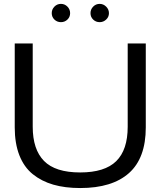

<svg xmlns="http://www.w3.org/2000/svg" viewBox="-20 -951 819 980"><path d="M389.2 8.8Q312 8.8 252 -8.5Q191.9 -25.9 147.2 -62Q102.5 -98.1 78.9 -158.4Q55.2 -218.8 55.2 -300.8V-729H147V-304.2Q147 -188.5 204.6 -129.6Q262.2 -70.8 389.2 -70.8Q514.6 -70.8 573.2 -128.4Q631.8 -186 631.8 -304.2V-729H724.1V-300.8Q724.1 -144 638.4 -67.6Q552.7 8.8 389.2 8.8ZM257.8 -851.1Q244.1 -864.3 244.1 -883.8Q244.1 -903.3 257.8 -917.2Q271.5 -931.2 291 -931.2Q310.5 -931.2 324.2 -917.2Q337.9 -903.3 337.9 -883.8Q337.9 -864.3 324.2 -851.1Q310.5 -837.9 291 -837.9Q271.5 -837.9 257.8 -851.1ZM488.8 -931.2Q507.8 -931.2 522 -917Q536.1 -902.8 536.1 -883.8Q536.1 -864.7 522 -851.3Q507.8 -837.9 488.8 -837.9Q469.2 -837.9 455.6 -851.1Q441.9 -864.3 441.9 -883.8Q441.9 -903.3 455.6 -917.2Q469.2 -931.2 488.8 -931.2Z"/></svg>

Font: Lumene Sans Expanded
Style: Regular
Weight: 400
Width: 7
Designer: Deni Anggara
Version: Version 1.003;Glyphs 3.1.2 (3151)